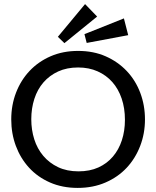

<svg xmlns="http://www.w3.org/2000/svg" viewBox="-20 -909 763 939"><path d="M689 -325Q689 -256 665.5 -195Q642 -134 599.5 -88.5Q557 -43 496 -16.5Q435 10 360 10Q285 10 224.5 -16.5Q164 -43 122 -89Q80 -135 57.5 -195.5Q35 -256 35 -325Q35 -395 58.5 -456Q82 -517 125 -562.5Q168 -608 228 -634Q288 -660 362 -660Q437 -660 497 -633.5Q557 -607 600 -561.5Q643 -516 666 -455Q689 -394 689 -325ZM591 -323Q591 -380 575 -427Q559 -474 529.5 -507.5Q500 -541 457.5 -560Q415 -579 362 -579Q307 -579 264.5 -559.5Q222 -540 192.5 -506Q163 -472 148 -425.5Q133 -379 133 -326Q133 -274 147.5 -228Q162 -182 191.5 -147Q221 -112 264 -91.5Q307 -71 364 -71Q419 -71 461 -90Q503 -109 532 -143Q561 -177 576 -223Q591 -269 591 -323ZM404 -699 393 -742 586 -819 607 -737ZM295 -698 263 -729 396 -889 455 -828Z"/></svg>

Font: Zilla Slab Medium
Style: Regular
Weight: 500
Designer: Typotheque.com
Foundry: Typotheque type foundry
Version: Version 1.1; 2017